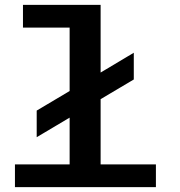

<svg xmlns="http://www.w3.org/2000/svg" viewBox="-20 -770 740 790"><path d="M41.5 0V-93.5H266.5V-286L131 -205.5V-315L266.5 -395.5V-656.5H74.5V-750H394V-471.5L530.5 -553V-443L394 -362V-93.5H621.5V0Z"/></svg>

Font: Trispace SemiExpanded Medium
Style: Regular
Weight: 500
Width: 6
Designer: Tyler Finck
Foundry: Etcetera Type Company
Version: Version 1.210; ttfautohint (v1.8.3)